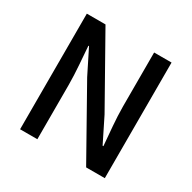

<svg xmlns="http://www.w3.org/2000/svg" viewBox="-162 -898 1059 1060"><g transform="rotate(30 367.0 -368.5)"><path d="M97 0H207V-346C207 -427 198 -512 193 -588H197L274 -434L518 0H637V-737H526V-393C526 -313 536 -224 542 -149H537L460 -304L216 -737H97Z"/></g></svg>

Font: Noto Sans CJK SC Medium
Style: Regular
Weight: 500
Designer: Ryoko NISHIZUKA 西塚涼子 (kana, bopomofo & ideographs); Paul D. Hunt (Latin, Greek & Cyrillic); Sandoll Communications 산돌커뮤니
Foundry: Adobe
Version: Version 2.004;hotconv 1.0.118;makeotfexe 2.5.65603